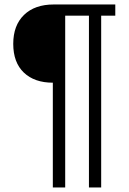

<svg xmlns="http://www.w3.org/2000/svg" viewBox="-20 -708 577 857"><path d="M431.6 -638.2V128.9H377V-638.2H271V128.9H215.8V-338.9Q133.8 -338.9 86.4 -384Q39.1 -429.2 39.1 -512.2Q39.1 -594.7 87.2 -641.4Q135.3 -688 219.7 -688H494.6V-638.2Z"/></svg>

Font: Liberation Sans
Style: Regular
Weight: 400
Designer: Steve Matteson
Foundry: Ascender Corporation
Version: Version 2.00.1